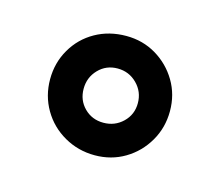

<svg xmlns="http://www.w3.org/2000/svg" viewBox="-47 -730 378 325"><g transform="rotate(15 142.5 -567.5)"><path d="M34 -568Q34 -597 48 -621Q62 -645 86 -658.5Q110 -672 140 -672Q169 -672 192.5 -658Q216 -644 230 -620.5Q244 -597 244 -568Q244 -539 230 -515Q216 -491 192.5 -477Q169 -463 140 -463Q111 -463 86.5 -477Q62 -491 48 -515Q34 -539 34 -568ZM140 -520Q160 -520 174 -533.5Q188 -547 188 -567Q188 -587 174 -601Q160 -615 140 -615Q120 -615 106.5 -601Q93 -587 93 -567Q93 -547 106.5 -533.5Q120 -520 140 -520Z"/></g></svg>

Font: Josefin Sans Medium
Style: Regular
Weight: 500
Designer: Santiago Orozco
Foundry: Typemade
Version: Version 2.001